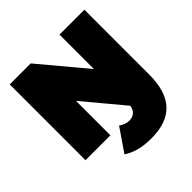

<svg xmlns="http://www.w3.org/2000/svg" viewBox="-232 -875 1254 1254"><g transform="rotate(-45 395.0 -248.0)"><path d="M50 0H280V-318L508 -45C502 -2 476 20 434 20C410 20 388 11 365 -5L257 153C311 189 378 204 454 204C642 204 740 110 740 -102V-700H510V-382L244 -700H50Z"/></g></svg>

Font: Chess Sans Black
Style: Regular
Weight: 900
Designer: Wolf Bōese
Foundry: Wolf Bōese
Version: Version 7.223;Glyphs 3.3 (3306)